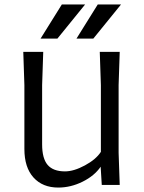

<svg xmlns="http://www.w3.org/2000/svg" viewBox="-20 -834 650 866"><path d="M515 -145 520 0H439L434 -82Q406 -41 352.5 -14.5Q299 12 243 12Q172 12 131 -33.5Q90 -79 90 -162V-450L85 -600H175L170 -450V-183Q170 -119 195 -90Q220 -61 273 -61Q313 -61 363 -88Q413 -115 435 -149V-450L430 -600H520L515 -450ZM364 -814 239 -660H163L259 -814ZM526 -814 401 -660H325L421 -814Z"/></svg>

Font: Farro Light
Style: Regular
Weight: 300
Designer: Aceler Chua
Foundry: Grayscale Limited
Version: Version 1.101